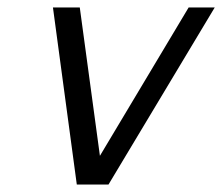

<svg xmlns="http://www.w3.org/2000/svg" viewBox="-20 -492 596 515"><path d="M122 -472H194L248 -74L486 -472H556L271 3H186Z"/></svg>

Font: Coval
Style: ExtraLight Italic
Weight: 200
Foundry: Context Ltd
Version: Version 001.000